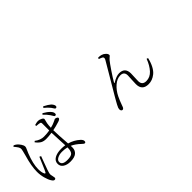

<svg xmlns="http://www.w3.org/2000/svg" viewBox="101 -1790 2798 2798"><g transform="rotate(-45 1500.0 -390.5)"><path d="M755.9 -749 771.5 -765.6Q835.9 -729.5 869.1 -693.4Q902.3 -659.2 899.4 -628.9Q898.4 -605.5 875 -607.4Q868.2 -607.4 862.8 -614.3Q857.4 -621.1 848.1 -637.2Q838.9 -653.3 833 -662.1Q799.8 -710.9 755.9 -749ZM126 -718.8 143.6 -731.4Q171.9 -718.8 189.5 -703.1Q209 -685.5 230 -654.8Q251 -624 251 -597.7Q251 -588.9 247.6 -579.1Q244.1 -569.3 232.4 -543.9Q220.7 -518.6 211.9 -497.1Q150.4 -340.8 150.4 -233.4Q150.4 -163.1 169.9 -126Q181.6 -105.5 193.4 -126Q205.1 -145.5 244.6 -239.7Q284.2 -334 291 -348.6L315.4 -336.9Q307.6 -315.4 276.4 -231.4Q245.1 -147.5 238.3 -127Q220.7 -72.3 220.7 -58.6Q220.7 -43 227.5 -15.1Q234.4 12.7 234.4 23.4Q234.4 47.9 210 47.9Q189.5 47.9 168 11.7Q146.5 -20.5 128.4 -85.4Q110.4 -150.4 110.4 -217.8Q110.4 -335 159.2 -500Q185.5 -597.7 185.5 -612.3Q186.5 -635.7 172.4 -658.2Q158.2 -680.7 126 -718.8ZM676.8 -150.4V-155.3Q629.9 -167 573.2 -167Q521.5 -167 481 -146Q440.4 -125 440.4 -90.8Q440.4 -25.4 546.9 -25.4Q626 -25.4 651.4 -54.2Q676.8 -83 676.8 -150.4ZM576.2 -697.3 574.2 -718.8Q620.1 -732.4 643.6 -732.4Q671.9 -732.4 702.1 -716.8Q732.4 -701.2 732.4 -684.6Q732.4 -675.8 726.1 -657.2Q719.7 -638.7 715.8 -614.3Q710 -583 708 -528.3Q761.7 -541 788.1 -554.7Q802.7 -560.5 815.4 -566.9Q828.1 -573.2 833.5 -576.2Q838.9 -579.1 842.8 -579.1Q858.4 -578.1 874 -569.8Q889.6 -561.5 889.6 -549.8Q889.6 -528.3 847.7 -514.6Q772.5 -490.2 708 -478.5Q709 -388.7 723.6 -189.5Q817.4 -163.1 887.7 -99.6Q918.9 -70.3 918.9 -45.9Q918.9 -18.6 898.4 -18.6Q884.8 -18.6 858.4 -44.9Q793.9 -107.4 726.6 -137.7Q727.5 -125 727.5 -103.5Q727.5 -44.9 687.5 -10.7Q647.5 23.4 561.5 23.4Q493.2 23.4 449.2 -5.9Q405.3 -35.2 405.3 -85.9Q405.3 -144.5 458.5 -175.3Q511.7 -206.1 595.7 -206.1Q637.7 -206.1 675.8 -200.2Q674.8 -223.6 669.9 -321.3Q665 -418.9 663.1 -470.7Q597.7 -460.9 544.9 -460.9Q497.1 -460.9 463.4 -478.5Q429.7 -496.1 390.6 -545.9L406.2 -560.5Q472.7 -507.8 546.9 -507.8Q604.5 -507.8 663.1 -517.6V-660.2Q663.1 -684.6 646.5 -688.5Q620.1 -695.3 576.2 -697.3ZM835 -810.5 849.6 -829.1Q919.9 -793 951.2 -764.6Q985.4 -728.5 984.4 -701.2Q982.4 -676.8 959 -678.7Q952.1 -678.7 946.3 -686Q940.4 -693.4 931.6 -708Q922.9 -722.7 916 -731.4Q882.8 -773.4 835 -810.5Z M1967.8 -717.8Q1952.1 -728.5 1909.2 -743.2L1916 -763.7Q1955.1 -765.6 1982.4 -755.9Q2012.7 -747.1 2037.1 -723.1Q2061.5 -699.2 2061.5 -676.8Q2061.5 -668.9 2054.7 -662.1Q2047.9 -655.3 2034.2 -644.5Q2020.5 -633.8 2010.7 -621.1Q1980.5 -585 1918.5 -492.7Q1856.4 -400.4 1825.2 -344.7Q1820.3 -338.9 1823.7 -335.4Q1827.1 -332 1833 -336.9Q1914.1 -387.7 1973.6 -387.7Q2091.8 -387.7 2093.8 -264.6Q2093.8 -241.2 2090.8 -187.5Q2087.9 -133.8 2087.9 -111.3Q2087.9 -25.4 2173.8 -25.4Q2252 -25.4 2309.6 -88.4Q2367.2 -151.4 2405.3 -252.9L2427.7 -245.1Q2410.2 -168 2379.9 -111.3Q2349.6 -54.7 2313 -25.4Q2276.4 3.9 2240.2 17.1Q2204.1 30.3 2166 30.3Q2033.2 30.3 2033.2 -101.6Q2032.2 -128.9 2036.6 -188Q2041 -247.1 2041 -274.4Q2041 -353.5 1963.9 -353.5Q1895.5 -353.5 1831.1 -297.4Q1766.6 -241.2 1726.6 -159.2Q1712.9 -130.9 1700.2 -100.1Q1687.5 -69.3 1677.2 -40.5Q1667 -11.7 1663.1 -2Q1651.4 26.4 1630.9 26.4Q1620.1 26.4 1611.3 16.1Q1602.5 5.9 1602.5 -12.7Q1602.5 -24.4 1607.4 -39.6Q1612.3 -54.7 1628.4 -84.5Q1644.5 -114.3 1653.8 -130.4Q1663.1 -146.5 1690.4 -194.3Q1740.2 -280.3 1846.7 -459Q1953.1 -637.7 1969.7 -668Q1987.3 -701.2 1967.8 -717.8Z"/></g></svg>

Font: Bpmf Zihi Serif Light
Style: Light
Weight: 300
Foundry: But Ko
Version: Version 1.320